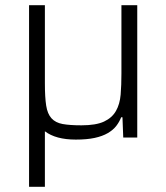

<svg xmlns="http://www.w3.org/2000/svg" viewBox="-20 -530 641 740"><path d="M92 190V-510H153V-209Q153 -155 158 -123Q163 -91 178.5 -74Q194 -57 221.5 -52Q249 -47 294 -47Q350 -47 381 -61.5Q412 -76 427 -102.5Q442 -129 445 -165.5Q448 -202 448 -246V-510H509V0H455L452 -78H447Q440 -60 428 -44.5Q416 -29 395.5 -17Q375 -5 345 1.5Q315 8 272 8Q195 8 153 -24V190Z"/></svg>

Font: Azeri Sans Light
Style: Regular
Weight: 300
Designer: Hector Gatti & Omnibus-Type (original fonts) / Cristiano Sobral (main changes and remastering)
Version: Version 1.000; ttfautohint (v1.6)